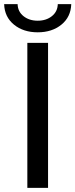

<svg xmlns="http://www.w3.org/2000/svg" viewBox="-27 -907 364 927"><path d="M-7 -887H58Q59 -851 86.5 -829Q114 -807 155 -807Q196 -807 223.5 -829Q251 -851 252 -887H317Q315 -825 269.5 -788Q224 -751 155 -751Q86 -751 40.5 -788Q-5 -825 -7 -887ZM205 0H105V-700H205Z"/></svg>

Font: false
Style: Regular
Weight: 500
Designer: Julieta Ulanovsky
Foundry: Julieta Ulanovsky
Version: Version 7.222;hotconv 1.0.109;makeotfexe 2.5.65596